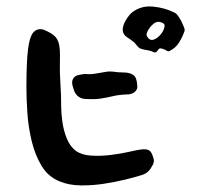

<svg xmlns="http://www.w3.org/2000/svg" viewBox="-20 -592 655 596"><path d="M553 -496Q546 -476 535.5 -459.5Q525 -443 507 -434Q503 -431 497 -435Q491 -439 483 -441Q476 -443 473 -440Q470 -437 468 -433Q462 -427 457 -430Q447 -435 435.5 -436.5Q424 -438 414 -442Q409 -445 403.5 -452.5Q398 -460 392 -464Q383 -471 373 -477.5Q363 -484 361 -497Q360 -512 371 -530Q382 -548 392 -555Q419 -575 455 -571.5Q491 -568 519 -554Q522 -553 525.5 -550.5Q529 -548 531 -545Q538 -536 542.5 -527Q547 -518 551 -508Q554 -501 553 -496ZM491 -512Q491 -518 486 -520Q470 -529 457 -518.5Q444 -508 437 -493Q433 -484 437 -478Q445 -465 457 -469Q469 -473 479.5 -486Q490 -499 491 -512ZM455 -105Q459 -95 457 -87.5Q455 -80 450 -73Q440 -54 418 -48Q399 -42 368.5 -34.5Q338 -27 302 -21.5Q266 -16 230 -16.5Q194 -17 165 -29Q130 -43 109.5 -76.5Q89 -110 78.5 -153.5Q68 -197 65 -241Q62 -285 62 -321Q62 -399 67 -439Q72 -479 84 -492Q96 -505 115 -500Q137 -491 148 -481.5Q159 -472 163 -455.5Q167 -439 166 -406Q165 -368 167.5 -332.5Q170 -297 170 -259Q170 -242 173.5 -215Q177 -188 187 -163Q197 -138 215 -124Q233 -111 262.5 -109Q292 -107 324 -111Q356 -115 382 -121Q408 -127 418 -128Q433 -130 441.5 -126Q450 -122 455 -105ZM406 -326Q408 -313 395 -304Q385 -299 377 -299Q349 -298 330.5 -293.5Q312 -289 292.5 -286Q273 -283 243 -285Q221 -287 211 -308Q209 -314 207 -320Q205 -326 204 -333Q203 -343 209 -350.5Q215 -358 224 -359Q225 -359 226 -359.5Q227 -360 228 -360Q240 -363 250 -362Q264 -361 279.5 -364Q295 -367 309 -369Q313 -370 318 -370Q323 -370 327 -370Q347 -367 364.5 -367Q382 -367 393.5 -359.5Q405 -352 406 -326Z"/></svg>

Font: Slackside One
Style: Regular
Weight: 400
Version: Version 1.000